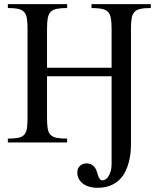

<svg xmlns="http://www.w3.org/2000/svg" viewBox="-20 -682 759 919"><path d="M701.7 -643.6Q670.4 -643.6 651.9 -639.4Q633.3 -635.3 623.3 -624.3Q613.3 -613.3 610.1 -594Q606.9 -574.7 606.9 -544.4V4.9Q606.9 23.9 605 46.9Q603 69.8 596.9 93.3Q590.8 116.7 580.1 138.9Q569.3 161.1 551.5 178.5Q533.7 195.8 507.8 206.3Q481.9 216.8 446.3 216.8Q422.9 216.8 404.8 210.9Q386.7 205.1 374.8 195.1Q362.8 185.1 356.4 172.1Q350.1 159.2 350.1 145Q350.1 130.4 355.2 121.6Q360.4 112.8 367.2 108.2Q374 103.5 381.1 101.8Q388.2 100.1 392.1 100.1Q409.2 100.1 419.2 106.2Q429.2 112.3 435.1 121.1Q440.9 129.9 443.8 140.6Q446.8 151.4 450 160.2Q453.1 168.9 457.8 175Q462.4 181.2 471.7 181.2Q477.5 181.2 485.1 176.5Q492.7 171.9 499 162.1Q505.4 152.3 509.8 137.5Q514.2 122.6 514.2 102.1V-316.9H205.1V-117.7Q205.1 -86.4 208.3 -67.1Q211.4 -47.9 221.4 -37.1Q231.4 -26.4 250.5 -22.5Q269.5 -18.6 301.3 -18.6V0H17.6V-18.6Q49.3 -18.6 67.9 -22.5Q86.4 -26.4 96.2 -37.4Q106 -48.3 108.9 -67.6Q111.8 -86.9 111.8 -117.7V-544.4Q111.8 -574.7 108.6 -594Q105.5 -613.3 95.7 -624.3Q85.9 -635.3 67.1 -639.4Q48.3 -643.6 17.6 -643.6V-662.1H301.3V-643.6Q270.5 -643.6 251.5 -639.6Q232.4 -635.7 222.2 -624.8Q211.9 -613.8 208.5 -594.5Q205.1 -575.2 205.1 -544.4V-357.9H514.2V-544.4Q514.2 -575.2 510.7 -594.5Q507.3 -613.8 497.1 -624.8Q486.8 -635.7 467.8 -639.6Q448.7 -643.6 418 -643.6V-662.1H701.7Z"/></svg>

Font: Doulos SIL
Style: Regular
Weight: 400
Designer: Walt Agee, Victor Gaultney, Peter Martin, Debbi Hosken
Foundry: SIL International
Version: Version 4.110; 2011; Maintenance release